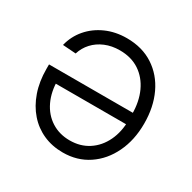

<svg xmlns="http://www.w3.org/2000/svg" viewBox="-127 -659 794 795"><g transform="rotate(30 270.0 -261.5)"><path d="M262.2 -533.2Q335.9 -533.2 389.4 -498.3Q442.9 -463.4 471.7 -402.3Q500.5 -341.3 500.5 -262.2Q500.5 -183.6 470.9 -122.1Q441.4 -60.5 388.9 -25.4Q336.4 9.8 267.6 9.8Q216.8 9.8 174.6 -9Q132.3 -27.8 101.6 -63Q70.8 -98.1 53.7 -147.2Q36.6 -196.3 36.6 -256.8V-277.8H465.3V-222.7H72.3L100.1 -241.2Q100.1 -184.1 120.8 -140.4Q141.6 -96.7 179.7 -72.3Q217.8 -47.9 267.6 -47.9Q318.4 -47.9 356.7 -73Q395 -98.1 416.3 -142.6Q437.5 -187 437.5 -244.1V-270.5Q437.5 -331.1 416.3 -377.2Q395 -423.3 356 -449.2Q316.9 -475.1 262.2 -475.1Q223.6 -475.1 192.4 -461.9Q161.1 -448.7 139.9 -425.5Q118.7 -402.3 109.4 -372.1L46.4 -376.5Q57.6 -422.4 87.9 -457.8Q118.2 -493.2 163.1 -513.2Q208 -533.2 262.2 -533.2Z"/></g></svg>

Font: Inter 28pt Light
Style: Regular
Weight: 300
Designer: Rasmus Andersson
Foundry: rsms
Version: Version 4.001;git-66647c0bb